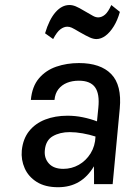

<svg xmlns="http://www.w3.org/2000/svg" viewBox="-20 -752 554 784"><path d="M217 12.5Q164.5 12.5 130.2 -9Q96 -30.5 80.8 -65Q65.5 -99.5 69 -138Q74 -185.5 99 -216.8Q124 -248 164.5 -263.8Q205 -279.5 255.5 -279.5Q287.5 -279.5 318 -273.2Q348.5 -267 376 -256.5L381.5 -311.5Q387.5 -369 368 -395.8Q348.5 -422.5 302 -422.5Q275 -422.5 253.5 -413.8Q232 -405 218.5 -387.8Q205 -370.5 202.5 -344H106Q111 -399 139 -432Q167 -465 210 -479.8Q253 -494.5 302.5 -494.5Q390.5 -494.5 434.2 -449.5Q478 -404.5 469 -308.5L440 0H364Q364 -18.5 364 -36.5Q364 -54.5 363.5 -73Q338.5 -30.5 302 -9Q265.5 12.5 217 12.5ZM238.5 -62.5Q272.5 -62.5 301.8 -79Q331 -95.5 349.8 -125.5Q368.5 -155.5 370 -194.5Q345.5 -202.5 317.5 -207.5Q289.5 -212.5 264.5 -212.5Q224.5 -212.5 195.5 -195.8Q166.5 -179 163 -138Q160 -106 179.8 -84.2Q199.5 -62.5 238.5 -62.5ZM197 -592.5 164 -616Q181 -673 206.8 -702.2Q232.5 -731.5 263.5 -731.5Q276 -731.5 289 -726.2Q302 -721 326 -706.5Q349 -693 360 -687Q371 -681 381 -681Q395.5 -681 408.8 -692.2Q422 -703.5 434.5 -731.5L469.5 -703.5Q460 -669.5 444.5 -644.5Q429 -619.5 410.8 -606Q392.5 -592.5 373.5 -592.5Q361.5 -592.5 346.8 -599Q332 -605.5 305 -621Q282.5 -634.5 273.2 -638.8Q264 -643 255 -643Q241 -643 226.8 -632.5Q212.5 -622 197 -592.5Z"/></svg>

Font: Karla Medium
Style: Italic
Weight: 500
Italic angle: -8°
Designer: Jonathan Pinhorn
Version: Version 2.001